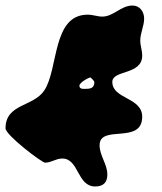

<svg xmlns="http://www.w3.org/2000/svg" viewBox="-27 -607 585 694"><path d="M260 -297C260 -309 294 -327 300 -327C301 -327 311 -317 313 -313C313 -313 314 -311 314 -310C314 -289 300 -286 285 -286C277 -286 260 -283 260 -297ZM198 -34C259 -34 251 67 317 67C346 67 361 53 361 24C361 -14 333 -44 333 -82C333 -159 487 -83 487 -185C487 -256 379 -248 379 -311C379 -355 487 -335 487 -406C487 -425 480 -442 480 -460C480 -488 494 -513 494 -540C494 -565 478 -587 452 -587C410 -587 383 -547 343 -547C325 -547 309 -554 290 -554C161 -554 185 -358 133 -280C93 -220 -7 -233 -7 -143C-7 -119 124 -19 136 -19C158 -19 175 -34 198 -34Z"/></svg>

Font: Charger
Style: Overspray
Weight: 400
Designer: Jasper
Foundry: Cannot Into Space Fonts
Version: Version 0.980